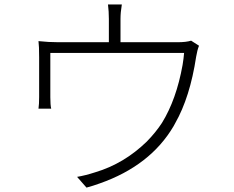

<svg xmlns="http://www.w3.org/2000/svg" viewBox="-20 -811 1040 855"><path d="M831.1 -629.9 866.2 -607.4Q858.4 -587.9 853.5 -558.6Q826.2 -377.9 759.8 -261.7Q755.9 -254.9 752.9 -249Q649.4 -73.2 423.8 5.9Q394.5 16.6 365.2 24.4L323.2 -23.4Q359.4 -29.3 404.3 -43.9Q532.2 -82 633.8 -180.7Q673.8 -221.7 701.2 -263.7Q765.6 -368.2 793 -521.5Q797.9 -550.8 799.8 -575.2H204.1V-377.9Q204.1 -342.8 208 -327.1H151.4Q154.3 -346.7 154.3 -378.9V-555.7Q154.3 -606.4 151.4 -627.9Q196.3 -623 239.3 -623H464.8V-726.6Q464.8 -759.8 460.9 -791H522.5Q516.6 -755.9 516.6 -726.6V-623H771.5Q808.6 -623 831.1 -629.9Z"/></svg>

Font: Taipei Sans TC Beta Light
Style: Regular
Weight: 300
Designer: JT Foundry
Foundry: JT Foundry
Version: Version 1.000